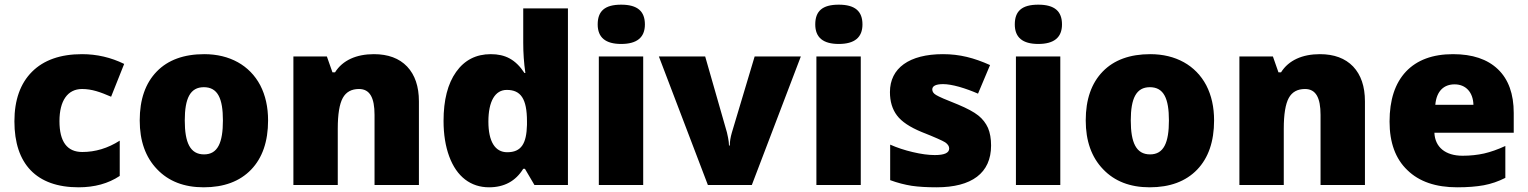

<svg xmlns="http://www.w3.org/2000/svg" viewBox="-20 -796 6574 826"><path d="M317.9 9.8C386.7 9.8 445.8 -6.3 495.1 -39.1V-190.9C443.8 -158.2 390.1 -142.1 334 -142.1C268.6 -142.1 235.8 -186.5 235.8 -274.9C235.8 -362.8 271 -413.1 333 -413.1C375.5 -413.1 411.6 -399.9 458 -379.9L514.2 -521C457.5 -548.8 397 -563 333 -563C239.7 -563 168 -537.6 117.7 -487.3C67.4 -437 42 -365.7 42 -273.9C42 -90.8 136.7 9.8 317.9 9.8Z M1133.3 -277.8C1133.3 -335.4 1122.1 -385.7 1099.6 -429.2C1054.2 -515.1 967.8 -563 858.9 -563C771 -563 702.6 -538.1 654.3 -488.3C605.5 -438 581.1 -368.2 581.1 -277.8C581.1 -189.5 606 -119.6 655.8 -67.9C705.1 -16.1 772 9.8 856 9.8C943.4 9.8 1011.7 -15.6 1060.5 -66.4C1108.9 -116.7 1133.3 -187.5 1133.3 -277.8ZM774.9 -277.8C774.9 -373 798.3 -420.9 856.9 -420.9C917 -420.9 939 -372.1 939 -277.8C939 -182.6 917 -131.8 857.9 -131.8C797.9 -131.8 774.9 -182.6 774.9 -277.8Z M1782.2 0V-359.9C1782.2 -424.3 1765.1 -474.1 1731.4 -509.8C1697.3 -545.4 1649.4 -563 1588.4 -563C1513.7 -563 1454.1 -537.1 1421.4 -484.9H1410.2L1386.2 -553.2H1242.2V0H1433.1V-242.2C1433.1 -304.7 1440.4 -348.6 1454.6 -374.5C1468.8 -400.4 1492.2 -413.1 1524.4 -413.1C1571.3 -413.1 1591.3 -375.5 1591.3 -301.8V0Z M2084 9.8C2148.9 9.8 2198.2 -16.6 2231 -69.8H2238.3L2279.3 0H2423.3V-759.8H2231V-611.8C2231 -568.4 2233.9 -525.4 2240.2 -481.9H2236.3C2197.8 -540.5 2153.3 -563 2091.3 -563C2028.3 -563 1978.5 -537.6 1942.4 -486.8C1906.2 -436 1888.2 -365.7 1888.2 -275.9C1888.2 -217.8 1896.5 -166.5 1912.6 -123C1944.8 -35.6 2005.4 9.8 2084 9.8ZM2162.1 -141.1C2109.9 -141.1 2081.1 -187 2081.1 -272.9C2081.1 -360.4 2109.9 -409.2 2160.2 -409.2C2220.2 -409.2 2247.1 -371.6 2247.1 -273.9V-258.8C2245.1 -178.7 2223.1 -141.1 2162.1 -141.1Z M2747.1 -553.2H2556.2V0H2747.1ZM2551.3 -690.9C2551.3 -634.8 2585 -606.9 2652.3 -606.9C2720.2 -606.9 2754.4 -634.8 2754.4 -690.9C2754.4 -747.1 2723.1 -775.9 2652.3 -775.9C2581.5 -775.9 2551.3 -748 2551.3 -690.9Z M3214.4 0 3425.3 -553.2H3226.6L3128.4 -225.1C3122.6 -205.1 3119.6 -187 3119.6 -169.9H3116.2C3116.2 -191.4 3108.4 -220.2 3107.4 -226.1L3013.7 -553.2H2814.5L3025.4 0Z M3683.1 -553.2H3492.2V0H3683.1ZM3487.3 -690.9C3487.3 -634.8 3521 -606.9 3588.4 -606.9C3656.2 -606.9 3690.4 -634.8 3690.4 -690.9C3690.4 -747.1 3659.2 -775.9 3588.4 -775.9C3517.6 -775.9 3487.3 -748 3487.3 -690.9Z M4243.7 -169.9C4243.7 -199.7 4239.3 -224.6 4230.5 -245.6C4221.2 -266.1 4207.5 -284.2 4188.5 -299.3C4169.4 -314.5 4140.1 -330.1 4101.6 -346.2C4049.3 -366.7 4018.1 -380.4 4007.3 -387.2C3996.1 -393.6 3990.7 -401.9 3990.7 -411.1C3990.7 -426.3 4006.3 -434.1 4037.6 -434.1C4055.7 -434.1 4078.6 -430.2 4106.9 -422.4C4135.3 -414.1 4162.1 -404.3 4187.5 -393.1L4239.3 -516.1C4170.4 -546.9 4109.4 -563 4036.6 -563C3891.6 -563 3808.6 -502.9 3808.6 -399.9C3808.6 -359.4 3818.8 -325.7 3838.9 -299.3C3858.9 -272.5 3894.5 -249 3945.3 -228C4001 -206.1 4034.7 -190.9 4046.4 -183.6C4057.6 -175.8 4063.5 -167 4063.5 -157.2C4063.5 -138.2 4043 -128.9 4001.5 -128.9C3973.6 -128.9 3942.4 -133.3 3907.2 -141.6C3871.6 -149.9 3839.4 -160.6 3809.6 -173.8V-21C3841.3 -9.3 3872.1 -1.5 3902.3 3.4C3932.6 7.8 3968.3 9.8 4009.3 9.8C4160.2 9.8 4243.7 -51.3 4243.7 -169.9Z M4541.5 -553.2H4350.6V0H4541.5ZM4345.7 -690.9C4345.7 -634.8 4379.4 -606.9 4446.8 -606.9C4514.6 -606.9 4548.8 -634.8 4548.8 -690.9C4548.8 -747.1 4517.6 -775.9 4446.8 -775.9C4376 -775.9 4345.7 -748 4345.7 -690.9Z M5203.1 -277.8C5203.1 -335.4 5191.9 -385.7 5169.4 -429.2C5124 -515.1 5037.6 -563 4928.7 -563C4840.8 -563 4772.5 -538.1 4724.1 -488.3C4675.3 -438 4650.9 -368.2 4650.9 -277.8C4650.9 -189.5 4675.8 -119.6 4725.6 -67.9C4774.9 -16.1 4841.8 9.8 4925.8 9.8C5013.2 9.8 5081.5 -15.6 5130.4 -66.4C5178.7 -116.7 5203.1 -187.5 5203.1 -277.8ZM4844.7 -277.8C4844.7 -373 4868.2 -420.9 4926.8 -420.9C4986.8 -420.9 5008.8 -372.1 5008.8 -277.8C5008.8 -182.6 4986.8 -131.8 4927.7 -131.8C4867.7 -131.8 4844.7 -182.6 4844.7 -277.8Z M5852.1 0V-359.9C5852.1 -424.3 5835 -474.1 5801.3 -509.8C5767.1 -545.4 5719.2 -563 5658.2 -563C5583.5 -563 5523.9 -537.1 5491.2 -484.9H5480L5456.1 -553.2H5312V0H5502.9V-242.2C5502.9 -304.7 5510.3 -348.6 5524.4 -374.5C5538.6 -400.4 5562 -413.1 5594.2 -413.1C5641.1 -413.1 5661.1 -375.5 5661.1 -301.8V0Z M6249 9.8C6293.5 9.8 6331.5 6.8 6363.3 1C6395 -4.9 6426.3 -15.6 6456.1 -30.8V-168C6423.3 -152.8 6392.6 -142.1 6364.7 -135.7C6336.4 -129.4 6305.7 -126 6272 -126C6198.2 -126 6153.3 -163.1 6150.9 -225.1H6492.2V-310.1C6492.2 -391.6 6469.7 -454.6 6424.3 -498C6378.9 -541.5 6314.5 -563 6231 -563C6143.6 -563 6076.2 -538.1 6028.8 -488.3C5981.4 -438 5958 -366.2 5958 -272.9C5958 -182.6 5983.4 -112.8 6034.7 -64C6085.4 -14.6 6156.7 9.8 6249 9.8ZM6237.8 -433.1C6286.6 -433.1 6317.4 -398.4 6318.8 -345.2H6154.8C6160.2 -405.8 6192.9 -433.1 6237.8 -433.1Z"/></svg>

Font: Sahel Black
Style: Bold
Weight: 900
Foundry: Saber Rastikerdar (saber.rastikerdar@gmail.com)
Version: Version 3.4.0